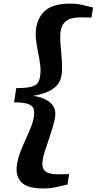

<svg xmlns="http://www.w3.org/2000/svg" viewBox="-20 -876 533 1058"><path d="M219 162.5Q129.5 162.5 96.8 127.2Q64 92 73.5 30Q79 -4.5 92 -38.5Q105 -72.5 120.5 -105.8Q136 -139 149 -171.5Q162 -204 167 -235Q170.5 -257 166.2 -274.2Q162 -291.5 137.8 -301.8Q113.5 -312 57.5 -312L69.5 -390.5Q125.5 -390.5 152.5 -398Q179.5 -405.5 188.8 -420Q198 -434.5 201 -456Q205.5 -487 201.2 -519.8Q197 -552.5 190 -586.2Q183 -620 178.8 -654.2Q174.5 -688.5 179.5 -723Q189.5 -785.5 233.2 -820.8Q277 -856 366.5 -856Q403 -856 433 -849.2Q463 -842.5 493 -834.5L484 -779Q475.5 -779.5 463 -779.8Q450.5 -780 438 -780Q425.5 -780 416.5 -780Q393.5 -780 371.8 -774Q350 -768 334.5 -751.2Q319 -734.5 314 -702.5Q310.5 -681.5 312.2 -650.8Q314 -620 317.2 -586Q320.5 -552 321.8 -519.2Q323 -486.5 319 -461Q313.5 -425.5 290.8 -402.5Q268 -379.5 234.2 -366.8Q200.5 -354 162 -348Q198.5 -343 228 -329.2Q257.5 -315.5 273.2 -291.2Q289 -267 283.5 -231.5Q280 -206.5 270.2 -174.2Q260.5 -142 249 -108.2Q237.5 -74.5 227.8 -44.5Q218 -14.5 215 7Q210 39 220 55.8Q230 72.5 249.8 78.5Q269.5 84.5 293 84.5Q302 84.5 314.5 84.2Q327 84 339.8 83.8Q352.5 83.5 361 83L352 141Q320 148.5 287.8 155.5Q255.5 162.5 219 162.5Z"/></svg>

Font: Merriweather 24pt ExtraBold
Style: Italic
Weight: 800
Italic angle: -7.8°
Version: Version 2.101